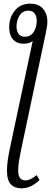

<svg xmlns="http://www.w3.org/2000/svg" viewBox="-20 -785 281 1045"><path d="M96 240Q60 240 39 218Q18 196 18 144Q18 119 22 89.5Q26 60 32 31L158 -562Q149 -554 135.5 -550.5Q122 -547 109 -547Q71 -547 50.5 -571Q30 -595 30 -637Q30 -690 61 -727.5Q92 -765 144 -765Q191 -765 214.5 -737Q238 -709 238 -667Q238 -651 234 -631Q230 -611 226 -590L93 39Q87 68 83 94.5Q79 121 79 143Q79 172 89.5 184.5Q100 197 118 197Q133 197 149 188.5Q165 180 180 168L195 195Q173 216 149 228Q125 240 96 240ZM115 -585Q146 -585 163 -610.5Q180 -636 180 -672Q180 -697 168.5 -712Q157 -727 135 -727Q104 -727 87 -701.5Q70 -676 70 -640Q70 -615 81.5 -600Q93 -585 115 -585Z"/></svg>

Font: Noto Serif Condensed Light
Style: Italic
Weight: 300
Width: 3
Italic angle: -12°
Designer: Monotype Design Team
Foundry: Monotype Imaging Inc.
Version: Version 2.014; ttfautohint (v1.8.4.7-5d5b)